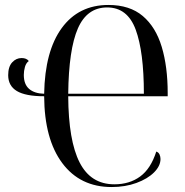

<svg xmlns="http://www.w3.org/2000/svg" viewBox="-20 -744 744 774"><path d="M430 10Q303 10 231 -86.5Q159 -183 158 -356Q83 -356 48 -377Q13 -398 13 -441Q13 -475 29 -492.5Q45 -510 67 -510Q87 -510 96 -498Q85 -490 80.5 -474Q76 -458 76 -442Q76 -404 97.5 -385.5Q119 -367 158 -366Q161 -538 229 -631Q297 -724 417 -724Q503 -724 555.5 -679.5Q608 -635 632 -555Q656 -475 656 -369V-356H255Q256 -177 301 -89Q346 -1 441 -1Q502 -1 545 -32.5Q588 -64 610 -133Q619 -130 623 -121.5Q627 -113 627 -103Q627 -75 601 -49Q575 -23 530 -6.5Q485 10 430 10ZM560 -366Q560 -535 527 -624.5Q494 -714 412 -714Q331 -714 294 -629.5Q257 -545 255 -366Z"/></svg>

Font: Noto Serif Display Condensed
Style: Regular
Weight: 400
Width: 3
Designer: Monotype Design Team
Foundry: Monotype Imaging Inc.
Version: Version 2.009